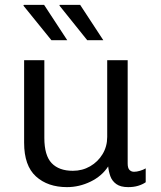

<svg xmlns="http://www.w3.org/2000/svg" viewBox="-20 -758 660 788"><path d="M255 10Q176 10 127.5 -34Q79 -78 79 -172V-511H162V-192Q162 -120 192 -88.5Q222 -57 279 -57Q318 -57 350 -75.5Q382 -94 401 -125.5Q420 -157 420 -196V-511H504V-87Q504 -68 511.5 -60.5Q519 -53 530 -53Q541 -53 554.5 -57Q568 -61 578 -67V-10Q565 -1 547 4.5Q529 10 506 10Q475 10 457.5 -2.5Q440 -15 433 -34.5Q426 -54 424 -75Q398 -35 351.5 -12.5Q305 10 255 10ZM338 -593 224 -735 225 -738H309L404 -593ZM191 -593 76 -735 78 -738H161L256 -593Z"/></svg>

Font: Chivo Medium Light
Style: Regular
Weight: 300
Version: Version 2.002